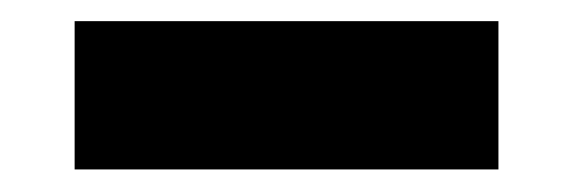

<svg xmlns="http://www.w3.org/2000/svg" viewBox="-20 -332 528 177"><path d="M439.5 -175.8H48.8V-312.5H439.5Z"/></svg>

Font: Kumbh Sans Black
Style: Regular
Weight: 900
Version: Version 1.005